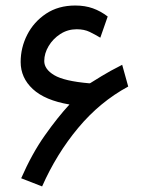

<svg xmlns="http://www.w3.org/2000/svg" viewBox="-20 -668 527 699"><path d="M232.9 -287.6Q143.6 -302.7 99.4 -343.8Q55.2 -384.8 55.2 -442.4Q55.2 -494.6 79.1 -541.5Q103 -588.4 147.7 -618.2Q192.4 -647.9 253.9 -647.9Q289.6 -647.9 318.1 -637.7Q346.7 -627.4 372.1 -607.9L345.2 -530.8Q326.7 -542 306.6 -551.8Q286.6 -561.5 259.3 -561.5Q226.6 -561.5 199.7 -544.2Q172.9 -526.9 157 -500.2Q141.1 -473.6 141.1 -445.8Q141.1 -416 177.5 -394.3Q213.9 -372.6 305.2 -364.7Q307.6 -364.7 309.1 -365.7Q332.5 -380.4 349.4 -390.6Q366.2 -400.9 383.5 -410.4Q400.9 -419.9 424.8 -432.1L446.8 -353Q343.3 -296.9 264.4 -202.1Q185.5 -107.4 133.3 10.7L57.1 -19Q96.7 -109.4 143.6 -175.5Q190.4 -241.7 232.9 -287.6Z"/></svg>

Font: Vazirmatn UI NL
Style: Regular
Weight: 400
Designer: Saber Rastikerdar
Foundry: Saber Rastikerdar
Version: Version 33.003